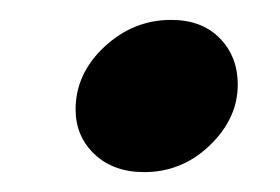

<svg xmlns="http://www.w3.org/2000/svg" viewBox="-20 -438 281 193"><path d="M56 -328Q56 -364 85 -391Q114 -418 152 -418Q183 -418 201 -399.5Q219 -381 219 -353Q219 -319 191 -292Q163 -265 125 -265Q94 -265 75 -283Q56 -301 56 -328Z"/></svg>

Font: Kodchasan
Style: Bold Italic
Weight: 700
Italic angle: -10°
Version: Version 1.000; ttfautohint (v1.6)